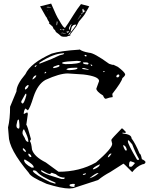

<svg xmlns="http://www.w3.org/2000/svg" viewBox="-20 -1032 860 1087"><path d="M429.7 -752.9Q445.3 -740.2 484.4 -733.4Q511.7 -733.4 597.7 -670.9L616.2 -665H623L647.5 -653.3Q683.6 -626 688.5 -612.3V-610.4Q688.5 -602.5 672.9 -589.8Q668.9 -568.4 616.2 -501V-496.1L618.2 -482.4Q599.6 -480.5 579.1 -472.7Q570.3 -472.7 563.5 -491.2Q525.4 -514.6 525.4 -530.3L541 -573.2Q541 -599.6 452.1 -610.4L363.3 -616.2Q317.4 -616.2 238.3 -580.1Q194.3 -556.6 169.9 -484.4Q149.4 -418 137.7 -407.2L124 -418Q114.3 -406.2 114.3 -386.7H115.2L132.8 -395.5Q136.7 -395.5 137.7 -386.7L128.9 -325.2Q134.8 -322.3 155.3 -244.1L150.4 -235.4V-230.5Q157.2 -223.6 161.1 -185.5Q172.9 -145.5 239.3 -112.3L311.5 -59.6Q430.7 -59.6 523.4 -112.3Q615.2 -191.4 615.2 -217.8L610.4 -238.3V-240.2Q611.3 -246.1 669.9 -305.7Q673.8 -305.7 692.4 -285.2V-281.2L685.5 -279.3L674.8 -281.2H673.8V-276.4Q724.6 -271.5 724.6 -249Q747.1 -218.8 770.5 -162.1Q777.3 -162.1 783.2 -130.9Q800.8 -123 803.7 -115.2Q803.7 -103.5 786.1 -101.6Q753.9 -89.8 728.5 -57.6Q681.6 -105.5 678.7 -105.5L603.5 -57.6Q566.4 -38.1 535.2 -12.7L394.5 33.2L373 35.2Q328.1 35.2 244.1 8.8Q152.3 -30.3 143.6 -52.7Q29.3 -188.5 29.3 -264.6L25.4 -310.5Q37.1 -358.4 37.1 -427.7L73.2 -514.6Q73.2 -552.7 124 -612.3Q152.3 -674.8 272.5 -728.5Q321.3 -744.1 429.7 -751ZM203.1 -670.9 272.5 -698.2 317.4 -718.8Q342.8 -723.6 342.8 -728.5V-730.5Q284.2 -730.5 204.1 -677.7L203.1 -675.8ZM460.9 -721.7 459 -719.7V-716.8L462.9 -712.9H469.7V-719.7ZM333 -678.7V-671.9L349.6 -668.9Q427.7 -668.9 438.5 -682.6Q438.5 -686.5 416 -687.5Q351.6 -684.6 333 -678.7ZM450.2 -678.7V-675.8Q450.2 -668 477.5 -667L481.4 -670.9Q481.4 -678.7 465.8 -678.7ZM493.2 -667V-664.1L498 -658.2H502V-662.1L497.1 -667ZM281.2 -651.4V-646.5H286.1Q317.4 -652.3 317.4 -660.2L313.5 -664.1H310.5Q281.2 -655.3 281.2 -651.4ZM176.8 -657.2V-653.3H180.7L187.5 -660.2V-662.1H182.6ZM356.4 -637.7 370.1 -634.8H372.1Q416 -636.7 418 -644.5V-648.4H402.3Q356.4 -648.4 356.4 -637.7ZM445.3 -646.5V-644.5Q445.3 -639.6 481.4 -636.7V-639.6L457 -646.5ZM565.4 -629.9V-624H568.4L572.3 -627.9V-629.9ZM231.4 -619.1V-617.2H237.3L242.2 -623L238.3 -626ZM638.7 -596.7V-595.7L647.5 -593.8H648.4L655.3 -600.6V-607.4L652.3 -610.4Q638.7 -610.4 638.7 -596.7ZM163.1 -583H167Q185.5 -594.7 185.5 -605.5Q170.9 -605.5 163.1 -583ZM121.1 -530.3V-528.3L124 -525.4H126Q141.6 -537.1 141.6 -547.9V-550.8H137.7Q121.1 -541 121.1 -530.3ZM124 -501 100.6 -459V-452.1L105.5 -446.3H108.4Q116.2 -446.3 128.9 -491.2V-501ZM73.2 -324.2V-319.3Q73.2 -305.7 85.9 -303.7Q93.8 -303.7 87.9 -347.7L86.9 -354.5H83Q78.1 -354.5 73.2 -324.2ZM114.3 -299.8Q107.4 -293 107.4 -278.3Q107.4 -270.5 120.1 -251Q127 -228.5 140.6 -228.5V-231.4Q140.6 -252.9 116.2 -299.8ZM704.1 -237.3V-231.4Q704.1 -215.8 755.9 -127.9L763.7 -126L767.6 -130.9Q747.1 -166 728.5 -214.8L709 -237.3ZM676.8 -210V-208Q686.5 -178.7 694.3 -178.7L697.3 -182.6V-187.5Q690.4 -210 676.8 -210ZM109.4 -192.4V-185.5Q117.2 -171.9 127 -171.9Q127 -181.6 113.3 -192.4ZM589.8 -141.6H592.8Q600.6 -144.5 610.4 -160.2V-163.1Q596.7 -163.1 589.8 -141.6ZM140.6 -162.1V-155.3Q145.5 -142.6 155.3 -142.6H157.2V-148.4Q150.4 -162.1 140.6 -162.1ZM116.2 -127.9V-126Q116.2 -105.5 159.2 -83H170.9V-85Q170.9 -100.6 123 -127.9ZM710.9 -98.6V-91.8L714.8 -87.9H722.7Q727.5 -87.9 743.2 -107.4V-108.4Q743.2 -112.3 719.7 -119.1Q710.9 -119.1 710.9 -98.6ZM507.8 -74.2 509.8 -73.2H510.7Q544.9 -86.9 544.9 -101.6H543.9Q505.9 -84 505.9 -74.2ZM166 -62.5Q177.7 -43 263.7 -1L292 7.8H293.9V2Q208 -34.2 188.5 -60.5Q180.7 -67.4 174.8 -67.4H168.9Q166 -67.4 166 -62.5ZM211.9 -67.4V-66.4Q211.9 -55.7 261.7 -39.1L328.1 -18.6H341.8L346.7 -23.4V-26.4H345.7Q317.4 -26.4 295.9 -45.9L273.4 -53.7H271.5L263.7 -46.9H261.7Q252 -46.9 216.8 -67.4ZM487.3 -23.4H489.3Q517.6 -32.2 537.1 -50.8V-52.7H535.2Q522.5 -52.7 487.3 -23.4ZM449.2 -43.9V-42H451.2Q463.9 -42 466.8 -48.8V-50.8Q449.2 -48.8 449.2 -43.9ZM374 15.6V17.6Q374 25.4 401.4 26.4V21.5L400.4 19.5L405.3 14.6L400.4 8.8H391.6Q374 10.7 374 15.6ZM269.5 -1011.7Q301.8 -935.5 313.5 -919.9Q340.8 -870.1 348.6 -875Q353.5 -880.9 365.2 -898.9Q377 -917 397 -949.2Q417 -981.4 438.5 -1008.8L485.4 -996.1L461.9 -955.1Q458 -946.3 426.8 -910.2L413.1 -883.8Q379.9 -838.9 378.9 -838.9Q377.9 -838.9 377.9 -835.9V-834H378.9Q378.9 -829.1 366.2 -828.1L356.4 -824.2Q336.9 -822.3 326.2 -827.1Q313.5 -838.9 296.9 -850.6Q291 -865.2 286.1 -865.2Q283.2 -867.2 278.3 -880.9Q264.6 -893.6 256.8 -900.4Q256.8 -902.3 259.8 -904.3L251 -918Q244.1 -935.5 240.2 -937.5L207 -996.1ZM379.9 -851.6H381.8Q383.8 -851.6 410.2 -888.7L411.1 -892.6H410.2Q392.6 -893.6 385.7 -877.9Q379.9 -856.4 379.9 -851.6ZM449.2 -961.9V-960H450.2Q453.1 -960.9 457 -966.8Q458 -967.8 462.9 -967.8L463.9 -968.8L453.1 -974.6L451.2 -975.6V-976.6L454.1 -977.5Q454.1 -980.5 450.2 -982.4Q443.4 -982.4 449.2 -961.9ZM382.8 -895.5Q365.2 -873 372.1 -862.3H373Q379.9 -883.8 382.8 -891.6Q385.7 -893.6 385.7 -894.5V-895.5ZM301.8 -911.1V-910.2Q297.9 -888.7 302.7 -888.7Q307.6 -911.1 302.7 -911.1ZM377.9 -850.6 366.2 -835.9V-835Q376 -835 378.9 -846.7Q379.9 -846.7 379.9 -850.6ZM356.4 -851.6Q358.4 -846.7 364.3 -846.7Q370.1 -851.6 370.1 -854.5V-855.5H369.1Q367.2 -854.5 356.4 -852.5ZM328.1 -846.7Q334 -841.8 353.5 -842.8V-843.8Q335.9 -846.7 330.1 -846.7ZM244.1 -991.2Q244.1 -990.2 252 -990.2H269.5V-991.2Q260.7 -993.2 254.9 -993.2H249Q244.1 -993.2 244.1 -991.2ZM333 -868.2Q333 -865.2 339.8 -860.4H340.8L345.7 -864.3Q339.8 -864.3 334 -868.2ZM440.4 -952.1V-951.2H442.4Q445.3 -951.2 447.3 -959V-960L446.3 -960.9Q443.4 -960.9 440.4 -952.1ZM430.7 -939.5V-937.5H432.6Q437.5 -940.4 437.5 -943.4V-945.3H436.5Q430.7 -943.4 430.7 -939.5ZM319.3 -868.2V-867.2Q319.3 -864.3 328.1 -861.3L329.1 -862.3Q327.1 -865.2 320.3 -868.2ZM423.8 -925.8Q428.7 -928.7 430.7 -932.6V-933.6Q424.8 -933.6 423.8 -925.8ZM324.2 -841.8 326.2 -838.9H328.1V-840.8L325.2 -841.8ZM256.8 -937.5Q256.8 -933.6 259.8 -933.6Q258.8 -937.5 256.8 -937.5ZM248 -971.7 247.1 -970.7Q254.9 -967.8 249 -971.7ZM418.9 -919.9H422.9V-921.9H421.9Z"/></svg>

Font: Love Ya Like A Sister
Style: Regular
Weight: 400
Designer: Kimberly Geswein
Foundry: Kimberly Geswein
Version: Version 1.002 2007